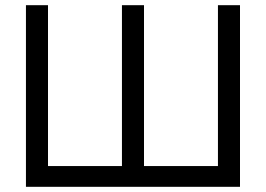

<svg xmlns="http://www.w3.org/2000/svg" viewBox="-20 -720 1025 740"><path d="M820 -80V-700H905V0H80V-700H165V-80H450V-700H535V-80Z"/></svg>

Font: Jost*
Style: Regular
Weight: 400
Version: Version 3.7